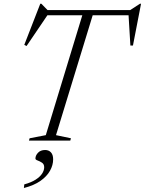

<svg xmlns="http://www.w3.org/2000/svg" viewBox="-20 -738 760 1008"><path d="M684 -658H191.5L234 -665.5L119.5 -496.5L107.5 -502.5L191.5 -718.5H197L235.5 -679L211 -685H681L654 -679L715 -718.5H720.5L678 -499H664.5L654.5 -665.5ZM416 -670.5H470.5L274 -28.5L352.5 -12L349 0H132L135.5 -12L220.5 -28.5ZM166 94.5Q166 78.5 179.5 64Q193 49.5 217 49.5Q236 49.5 247.5 62Q259 74.5 259 98.5Q259 129 242.5 158.5Q226 188 192.2 211.8Q158.5 235.5 105.5 249L107.5 230Q144 220 167 205.2Q190 190.5 201 173.5Q212 156.5 212 140Q212 124 200.5 116.2Q189 108.5 177.5 104.5Q166 100.5 166 94.5Z"/></svg>

Font: Newsreader 36pt Light
Style: Italic
Weight: 300
Italic angle: -17°
Designer: Hugues Gentile
Foundry: Production Type
Version: Version 1.003